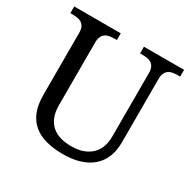

<svg xmlns="http://www.w3.org/2000/svg" viewBox="-160 -872 1038 1040"><g transform="rotate(30 358.5 -352.0)"><path d="M361.8 9.8Q302.7 9.8 255.9 -2.7Q209 -15.1 176.5 -42.2Q144 -69.3 127 -112.1Q109.9 -154.8 109.9 -215.8V-604Q109.9 -626 103.3 -639.4Q96.7 -652.8 85.4 -660.2Q74.2 -667.5 59.3 -669.7Q44.4 -671.9 27.8 -671.9H15.1V-713.9H306.2V-671.9H293Q276.4 -671.9 261.2 -669.4Q246.1 -667 235.1 -659.4Q224.1 -651.9 217.5 -637.7Q210.9 -623.5 210.9 -600.1V-210Q210.9 -166.5 223.4 -136Q235.8 -105.5 258.1 -86.4Q280.3 -67.4 310.8 -58.6Q341.3 -49.8 377.9 -49.8Q421.4 -49.8 452.9 -61.5Q484.4 -73.2 505.1 -94Q525.9 -114.7 535.9 -143.3Q545.9 -171.9 545.9 -206.1V-604Q545.9 -626 539.3 -639.4Q532.7 -652.8 521.5 -660.2Q510.3 -667.5 495.4 -669.7Q480.5 -671.9 463.9 -671.9H451.2V-713.9H702.1V-671.9H689Q672.4 -671.9 657.2 -669.4Q642.1 -667 631.1 -659.4Q620.1 -651.9 613.5 -637.7Q606.9 -623.5 606.9 -600.1V-204.1Q606.9 -154.3 591.1 -114.5Q575.2 -74.7 544.2 -47.1Q513.2 -19.5 467.3 -4.9Q421.4 9.8 361.8 9.8Z"/></g></svg>

Font: Gandom FD
Style: FD
Weight: 400
Foundry: DejaVu fonts team - Redesigned by Saber Rastikerdar - Based on Samim Font
Version: Version 0.6